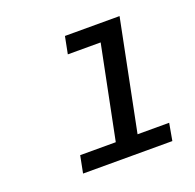

<svg xmlns="http://www.w3.org/2000/svg" viewBox="-84 -829 597 588"><g transform="rotate(-20 215.0 -534.5)"><path d="M393 -383 383 -327H92L103 -383H219L280 -686H173L184 -742H362L290 -383Z"/></g></svg>

Font: Idrija
Style: Italic
Weight: 500
Italic angle: -11.3°
Designer: Julieta Ulanovsky
Foundry: Julieta Ulanovsky
Version: Version 7.200